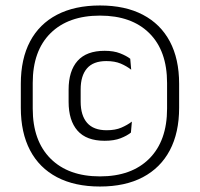

<svg xmlns="http://www.w3.org/2000/svg" viewBox="-20 -670 730 701"><path d="M345 11Q253 11 188.2 -23Q123.5 -57 89.8 -121.2Q56 -185.5 56 -276.5V-364Q56 -455 89.8 -518.8Q123.5 -582.5 188.2 -616.2Q253 -650 345 -650Q437 -650 501.5 -616.2Q566 -582.5 600 -518.8Q634 -455 634 -364V-276.5Q634 -185.5 600 -121.2Q566 -57 501.5 -23Q437 11 345 11ZM362 -156Q295.5 -156 263 -193Q230.5 -230 230.5 -298.5V-342.5Q230.5 -411 263.2 -447.8Q296 -484.5 362 -484.5Q395.5 -484.5 418.8 -475.2Q442 -466 455.5 -455.5L459 -415.5Q442.5 -428.5 420.8 -437.8Q399 -447 368 -447Q320.5 -447 297.5 -420.2Q274.5 -393.5 274.5 -343.5V-299Q274.5 -248.5 298 -221.5Q321.5 -194.5 369.5 -194.5Q401 -194.5 423 -204Q445 -213.5 461.5 -226L458 -186Q444 -174.5 420.2 -165.2Q396.5 -156 362 -156ZM345 -26Q460.5 -26 525.2 -91Q590 -156 590 -273.5V-367Q590 -484.5 525.2 -548.8Q460.5 -613 345 -613Q229.5 -613 164.5 -548.8Q99.5 -484.5 99.5 -367V-273.5Q99.5 -156 164.5 -91Q229.5 -26 345 -26Z"/></svg>

Font: Anek Kannada Medium Light
Style: Regular
Weight: 300
Version: Version 1.003